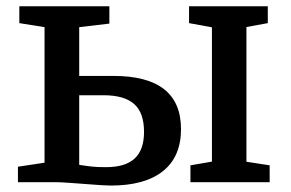

<svg xmlns="http://www.w3.org/2000/svg" viewBox="-20 -575 918 606"><path d="M120.6 -61.5V-489.3L41 -502V-555.2H325.2V-500.5L230 -489.3V-335.4H337.9Q551.3 -335.4 551.3 -167.5Q551.3 -80.1 494.1 -34.7Q437 10.7 329.6 10.7Q309.6 10.7 244.1 5.4Q226.6 3.9 198 2Q169.4 0 156.2 0H36.6V-48.8ZM648.9 -64.9V-488.8L576.7 -502V-555.2H825.2V-502L757.8 -489.7V-64.5L831.1 -53.2V0H581.1V-53.2ZM230 -54.7Q254.9 -50.8 271.2 -49.1Q287.6 -47.4 314.9 -47.4Q375.5 -47.4 405 -74.7Q434.6 -102.1 434.6 -158.7Q434.6 -219.2 403.3 -246.8Q372.1 -274.4 306.6 -274.4H230Z"/></svg>

Font: Merriweather
Style: Regular
Weight: 400
Designer: Eben Sorkin
Foundry: Eben Sorkin
Version: Version 1.584; ttfautohint (v1.8.1)